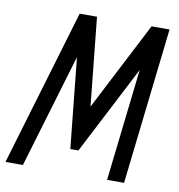

<svg xmlns="http://www.w3.org/2000/svg" viewBox="-91 -755 769 826"><g transform="rotate(10 293.5 -342.0)"><path d="M-12.7 0 190.9 -683.6H266.6L306.2 -297.9L504.9 -683.6H583.5L505.4 0H431.2L487.3 -489.7L287.6 -103H252.4L211.9 -497.6L63.5 0Z"/></g></svg>

Font: Anka/Coder
Style: Italic
Weight: 400
Italic angle: -12°
Monospace: yes
Version: Version 001.100